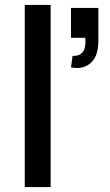

<svg xmlns="http://www.w3.org/2000/svg" viewBox="-20 -755 442 775"><path d="M80 0V-735H184.5V0ZM266.5 -483 273 -529.5Q276 -529.5 278.5 -529.5Q296 -529.5 307.2 -538.2Q318.5 -547 321.8 -560.8Q325 -574.5 325 -586.5Q325 -594 324 -602.5H266.5V-723H377V-592.5Q377 -533.5 352.2 -507Q327.5 -480.5 291 -480.5Q279.5 -480.5 266.5 -483Z"/></svg>

Font: Cns Manrope SemBd
Style: Regular
Weight: 600
Designer: Mikhail Sharanda
Foundry: Mikhail Sharanda
Version: Version 4.504